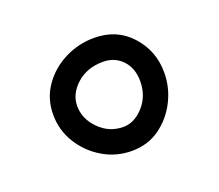

<svg xmlns="http://www.w3.org/2000/svg" viewBox="-59 -399 478 419"><g transform="rotate(-20 180.0 -190.0)"><path d="M50.3 -192.9Q50.3 -230 70.3 -258.8Q90.3 -287.6 122.6 -304Q154.8 -320.3 191.4 -320.3Q243.7 -320.3 276.6 -283.9Q309.6 -247.6 309.6 -197.3Q309.6 -162.1 293.7 -130.9Q277.8 -99.6 250 -79.8Q222.2 -60.1 185.5 -60.1Q148.9 -60.1 118.2 -78.4Q87.4 -96.7 68.8 -127Q50.3 -157.2 50.3 -192.9ZM106 -192.9Q106 -163.1 129.4 -139.4Q152.8 -115.7 185.5 -115.7Q211.4 -115.7 232.7 -139.4Q253.9 -163.1 253.9 -197.3Q253.9 -227.5 236.3 -246.1Q218.8 -264.6 191.4 -264.6Q154.3 -264.6 130.1 -242.7Q106 -220.7 106 -192.9Z"/></g></svg>

Font: Mikhak-DS2-FD Regular
Style: Regular
Weight: 400
Designer: Amin Abedi
Version: Version 3.4